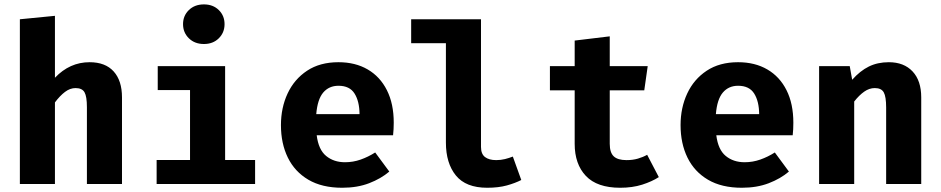

<svg xmlns="http://www.w3.org/2000/svg" viewBox="-20 -850 4348 887"><path d="M233.8 -776.9V-490.8Q302.1 -562.6 393.8 -562.6Q466.7 -562.6 505.1 -520Q543.6 -477.4 543.6 -400V0H381.5V-354.9Q381.5 -404.1 370.5 -423.6Q359.5 -443.1 329.2 -443.1Q303.6 -443.1 280.3 -425.4Q256.9 -407.7 233.8 -376.9V0H71.8V-761Z M922.1 -829.7Q964.1 -829.7 990.8 -803.6Q1017.4 -777.4 1017.4 -738.5Q1017.4 -699.5 990.8 -673.1Q964.1 -646.7 922.1 -646.7Q879.5 -646.7 852.6 -673.1Q825.6 -699.5 825.6 -738.5Q825.6 -777.4 852.6 -803.6Q879.5 -829.7 922.1 -829.7ZM1020 -544.6V-110.8H1158.5V0H703.6V-110.8H857.9V-433.8H708.7V-544.6Z M1443.1 -225.1Q1451.3 -158.5 1486.7 -129.5Q1522.1 -100.5 1573.8 -100.5Q1611.3 -100.5 1646.2 -112.8Q1681 -125.1 1713.3 -145.6L1778.5 -57.4Q1740 -24.6 1685.4 -3.6Q1630.8 17.4 1561 17.4Q1467.7 17.4 1404.6 -19.7Q1341.5 -56.9 1309.7 -122.1Q1277.9 -187.2 1277.9 -271.8Q1277.9 -352.3 1308.7 -418.2Q1339.5 -484.1 1398.7 -523.3Q1457.9 -562.6 1543.6 -562.6Q1621.5 -562.6 1678.7 -529.2Q1735.9 -495.9 1767.4 -433.3Q1799 -370.8 1799 -283.1Q1799 -269.2 1798.2 -253.3Q1797.4 -237.4 1795.9 -225.1ZM1543.6 -453.8Q1500 -453.8 1473.3 -422.6Q1446.7 -391.3 1441 -322.6H1641Q1640.5 -382.1 1617.9 -417.9Q1595.4 -453.8 1543.6 -453.8Z M2202.1 -761V-171.3Q2202.1 -138.5 2220.8 -124.4Q2239.5 -110.3 2272.3 -110.3Q2293.3 -110.3 2312.8 -115.1Q2332.3 -120 2349.2 -126.7L2388.2 -18.5Q2360.5 -4.1 2321.5 6.7Q2282.6 17.4 2230.8 17.4Q2132.3 17.4 2086.2 -39.2Q2040 -95.9 2040 -191.3V-650.3H1879.5V-761Z M3023.6 -31.8Q2991.8 -11.3 2946.7 3.1Q2901.5 17.4 2845.1 17.4Q2738.5 17.4 2686.7 -37.2Q2634.9 -91.8 2634.9 -185.6V-432.8H2520.5V-544.6H2634.9V-662.6L2796.9 -682.1V-544.6H2972.3L2956.4 -432.8H2796.9V-185.6Q2796.9 -145.1 2815.4 -127.7Q2833.8 -110.3 2874.4 -110.3Q2903.1 -110.3 2926.9 -117.2Q2950.8 -124.1 2969.7 -134.9Z M3289.2 -225.1Q3297.4 -158.5 3332.8 -129.5Q3368.2 -100.5 3420 -100.5Q3457.4 -100.5 3492.3 -112.8Q3527.2 -125.1 3559.5 -145.6L3624.6 -57.4Q3586.2 -24.6 3531.5 -3.6Q3476.9 17.4 3407.2 17.4Q3313.8 17.4 3250.8 -19.7Q3187.7 -56.9 3155.9 -122.1Q3124.1 -187.2 3124.1 -271.8Q3124.1 -352.3 3154.9 -418.2Q3185.6 -484.1 3244.9 -523.3Q3304.1 -562.6 3389.7 -562.6Q3467.7 -562.6 3524.9 -529.2Q3582.1 -495.9 3613.6 -433.3Q3645.1 -370.8 3645.1 -283.1Q3645.1 -269.2 3644.4 -253.3Q3643.6 -237.4 3642.1 -225.1ZM3389.7 -453.8Q3346.2 -453.8 3319.5 -422.6Q3292.8 -391.3 3287.2 -322.6H3487.2Q3486.7 -382.1 3464.1 -417.9Q3441.5 -453.8 3389.7 -453.8Z M3764.1 0V-544.6H3905.6L3916.9 -481.5Q3953.3 -522.6 3993.8 -542.6Q4034.4 -562.6 4086.2 -562.6Q4155.9 -562.6 4195.9 -520Q4235.9 -477.4 4235.9 -400V0H4073.8V-353.3Q4073.8 -403.6 4062.8 -423.3Q4051.8 -443.1 4021.5 -443.1Q3995.9 -443.1 3972.6 -426.7Q3949.2 -410.3 3926.2 -381V0Z"/></svg>

Font: FiraCode Nerd Font Mono
Style: Bold
Weight: 700
Monospace: yes
Designer: Carrois Corporate, Edenspiekermann AG, Nikita Prokopov
Foundry: Carrois Corporate, Edenspiekermann AG, Nikita Prokopov
Version: Version 6.002;Nerd Fonts 3.3.0